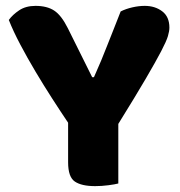

<svg xmlns="http://www.w3.org/2000/svg" viewBox="-20 -629 614 654"><path d="M383 -4Q372 -1 349 2Q326 5 304 5Q258 5 235 -10.5Q212 -26 212 -76V-211Q187 -248 158 -293Q129 -338 101 -385Q73 -432 49 -477.5Q25 -523 10 -561Q23 -579 45.5 -594Q68 -609 101 -609Q140 -609 164.5 -593Q189 -577 211 -533L294 -366H300Q314 -397 324.5 -422.5Q335 -448 345 -473.5Q355 -499 366 -526.5Q377 -554 391 -590Q409 -599 431 -604Q453 -609 473 -609Q508 -609 532.5 -590.5Q557 -572 557 -535Q557 -523 552 -506Q547 -489 529 -454.5Q511 -420 476.5 -361Q442 -302 383 -207Z"/></svg>

Font: Baloo
Style: Regular
Weight: 400
Designer: Sarang Kulkarni and Ek Type
Foundry: Ek Type
Version: Version 1.443;PS 1.000;hotconv 16.6.51;makeotf.lib2.5.65220;